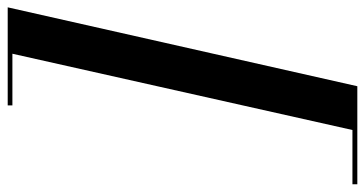

<svg xmlns="http://www.w3.org/2000/svg" viewBox="-260 -570 970 511"><g transform="rotate(90 225.5 -315.0)"><path d="M-10 150 200 -780.5H461V-767.5H316.5L113.5 137.5H251V150Z"/></g></svg>

Font: Bodoni Moda 18pt SemiBold
Style: Italic
Weight: 600
Italic angle: -13°
Designer: Owen Earl
Foundry: indestructible type
Version: Version 2.005